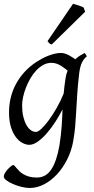

<svg xmlns="http://www.w3.org/2000/svg" viewBox="-22 -732 487 997"><path d="M165 -46.9Q175.3 -46.9 192.9 -63.2Q210.4 -79.6 230.7 -106.9Q251 -134.3 271.7 -170.4Q292.5 -206.5 308.6 -246.1Q310.5 -264.6 312.7 -284.9Q314.9 -305.2 318.8 -328.1Q320.3 -338.4 323 -347.7Q325.7 -356.9 329.1 -365.2Q321.8 -371.1 313 -377.9Q304.2 -384.8 293.7 -391.1Q283.2 -397.5 271 -401.6Q258.8 -405.8 245.1 -405.8Q222.7 -405.8 202.6 -394.8Q182.6 -383.8 165.8 -365.7Q148.9 -347.7 135.5 -324.5Q122.1 -301.3 112.5 -276.6Q103 -252 97.9 -228Q92.8 -204.1 92.8 -185.1Q92.8 -153.3 98.6 -127.9Q104.5 -102.5 114.3 -84.5Q124 -66.4 137.2 -56.6Q150.4 -46.9 165 -46.9ZM429.2 -439.9Q412.6 -426.3 403.1 -406.2Q393.6 -386.2 389.2 -351.1Q382.3 -293 379.2 -245.1Q376 -197.3 373.8 -155.5Q371.6 -113.8 368.4 -75.9Q365.2 -38.1 358.4 -0.5Q349.6 50.3 327.4 94.7Q305.2 139.2 274.7 172.4Q244.1 205.6 207.3 224.9Q170.4 244.1 132.3 244.1Q111.8 244.1 88.1 238Q64.5 231.9 44.4 223.1Q24.4 214.4 11 204.1Q-2.4 193.8 -2.4 185.1Q-2.4 176.8 3.9 166.3Q10.3 155.8 18.6 146.7Q26.9 137.7 34.9 131.3Q43 125 46.4 125Q50.3 125 54.4 129.9Q58.6 134.8 64.7 141.8Q70.8 148.9 79.3 157.5Q87.9 166 100.1 173.1Q112.3 180.2 129.4 185.1Q146.5 189.9 169.4 189.9Q216.8 189.9 244.6 147.5Q272.5 105 286.6 23.4Q291 -3.9 293.7 -28.1Q296.4 -52.2 298.1 -75Q299.8 -97.7 300.8 -119.4Q301.8 -141.1 302.7 -164.1Q287.1 -133.3 266.4 -100.8Q245.6 -68.4 222.4 -41.5Q199.2 -14.6 175.3 2.7Q151.4 20 129.9 20Q113.8 20 95.5 10.7Q77.1 1.5 61.3 -18.8Q45.4 -39.1 35.2 -71Q24.9 -103 24.9 -148.9Q24.9 -187.5 33.7 -224.4Q42.5 -261.2 60.3 -294.7Q78.1 -328.1 105 -357.7Q131.8 -387.2 168 -411.1Q181.6 -419.9 197.3 -428.2Q212.9 -436.5 229.5 -442.9Q246.1 -449.2 262.5 -453.1Q278.8 -457 293.9 -457Q304.7 -457 314.9 -453.9Q325.2 -450.7 334.7 -445.8Q344.2 -440.9 352.8 -435.1Q361.3 -429.2 369.1 -424.3Q380.4 -435.1 392.8 -442.9Q405.3 -450.7 418 -457ZM419.9 -670.9 246.6 -501Q238.8 -502.9 235.1 -506.3Q231.4 -509.8 224.6 -518.1L357.4 -712.4Q362.3 -710.9 369.9 -708.7Q377.4 -706.5 385.7 -703.9Q394 -701.2 401.4 -698.2Q408.7 -695.3 412.6 -692.9Z"/></svg>

Font: Gentium Plus Am
Style: Italic
Weight: 400
Italic angle: -8°
Designer: J. Victor Gaultney, Annie Olsen, Iska Routamaa, Becca Hirsbrunner
Foundry: SIL International
Version: Version 5.000